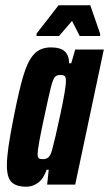

<svg xmlns="http://www.w3.org/2000/svg" viewBox="-20 -697 412 725"><path d="M6 -72Q6 -101 12 -143Q18 -185 32 -256Q53 -362 69.5 -415.5Q86 -469 109.5 -493.5Q133 -518 172 -518Q209 -518 225 -502.5Q241 -487 241 -458H249L264 -510H372L264 0H158L164 -56H156Q145 -23 124.5 -7.5Q104 8 80 8Q41 8 23.5 -9.5Q6 -27 6 -72ZM177 -132Q188 -172 208.5 -268Q229 -364 229 -391Q229 -406 224 -410Q219 -414 208 -414Q194 -414 187 -406Q180 -398 172 -366.5Q164 -335 147 -255Q122 -140 122 -115Q122 -103 126.5 -99.5Q131 -96 142 -96Q155 -96 163 -103Q171 -110 177 -132ZM118 -561V-570L201 -677H321L358 -570V-561H281L252 -618L203 -561Z"/></svg>

Font: Saira Ultra Condensed ExtraBold
Style: Italic
Weight: 800
Width: 1
Italic angle: -12°
Designer: Hector Gatti with collaboration of the Omnibus-Type team
Foundry: Omnibus-Type
Version: Version 1.001; ttfautohint (v1.8)